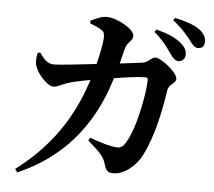

<svg xmlns="http://www.w3.org/2000/svg" viewBox="-58 -875 1116 1001"><g transform="rotate(5 500.0 -374.0)"><path d="M808 -626C824 -603 837 -588 854 -588C875 -588 890 -604 890 -625C890 -644 883 -661 861 -681C830 -709 783 -728 727 -742L717 -729C765 -689 789 -653 808 -626ZM901 -706C920 -681 931 -665 950 -665C972 -665 984 -678 984 -700C984 -723 974 -743 949 -762C921 -783 875 -799 818 -811L809 -798C862 -757 882 -729 901 -706ZM423 -135C487 -79 509 -57 518 -22C528 11 536 24 567 24C626 24 687 -29 715 -86C770 -194 797 -342 810 -430C816 -468 852 -468 852 -495C852 -528 765 -596 735 -596C713 -596 698 -567 670 -564L551 -549L570 -626C581 -668 609 -668 609 -700C609 -732 519 -785 464 -785C436 -786 403 -769 379 -758L380 -744C400 -736 424 -727 441 -715C454 -707 457 -697 457 -676C457 -649 444 -589 431 -536C329 -524 234 -514 209 -514C174 -514 155 -540 133 -570L120 -567C114 -537 112 -514 122 -491C135 -456 185 -399 216 -399C240 -399 260 -415 290 -424C317 -433 365 -443 407 -450C357 -298 270 -115 56 46L68 63C389 -75 487 -338 528 -470C586 -480 651 -489 693 -489C700 -489 704 -485 704 -476C704 -412 668 -205 612 -130C599 -114 589 -110 563 -113C540 -115 491 -128 432 -150Z"/></g></svg>

Font: Noto Serif SC
Style: Bold
Weight: 700
Designer: Ryoko NISHIZUKA 西塚涼子 (kana & ideographs); Frank Grießhammer (Latin, Greek & Cyrillic); Wenlong ZHANG 张文龙 (bopomofo); San
Foundry: Adobe
Version: Version 2.001;hotconv 1.1.0;makeotfexe 2.6.0